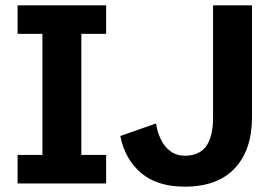

<svg xmlns="http://www.w3.org/2000/svg" viewBox="-20 -688 1025 720"><path d="M46 0V-107H139V-561H46V-668H378V-561H285V-107H378V0ZM673 12Q570 12 509.5 -39Q449 -90 431 -178L565 -225Q570 -193 583 -165.5Q596 -138 619 -121Q642 -104 674 -104Q697 -104 716.5 -111.5Q736 -119 749.5 -135Q763 -151 771 -179Q779 -207 779 -248V-668H925V-248Q925 -126 860.5 -57Q796 12 673 12Z"/></svg>

Font: Atkinson Hyperlegible Next
Style: Bold
Weight: 700
Designer: Elliott Scott, Megan Eiswerth, Linus Boman, Theodore Petrosky, Letters from Sweden
Foundry: Applied Design Works, Letters from Sweden
Version: Version 2.001